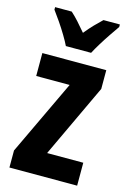

<svg xmlns="http://www.w3.org/2000/svg" viewBox="-117 -824 595 882"><g transform="rotate(15 180.0 -383.0)"><path d="M342 0H20V-81L189 -438H30V-547H334V-458L170 -109H342ZM126 -606Q117 -625 100.5 -652.5Q84 -680 65.5 -707Q47 -734 32 -754V-766H111Q128 -751 147 -730Q166 -709 186 -685Q208 -712 225.5 -730Q243 -748 262 -766H340V-754Q326 -734 308 -707.5Q290 -681 273.5 -654Q257 -627 246 -606Z"/></g></svg>

Font: Noto Sans Lao ExtraCondensed
Style: Bold
Weight: 700
Width: 2
Designer: Monotype Design Team
Foundry: Monotype Imaging Inc.
Version: Version 2.003; ttfautohint (v1.8.4.7-5d5b)